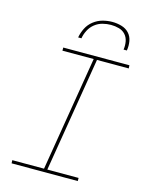

<svg xmlns="http://www.w3.org/2000/svg" viewBox="-138 -1041 876 1127"><g transform="rotate(15 300.0 -477.5)"><path d="M447 0H45L44 -19H237L352 -716H162V-735H564L565 -716H372L257 -19H447ZM231 -815Q236 -844 250 -872Q264 -900 289 -919.5Q314 -939 343.5 -947Q373 -955 402 -955Q431 -955 458.5 -947Q486 -939 504 -919.5Q522 -900 527 -872Q532 -844 527 -815H507Q511 -840 506.5 -864.5Q502 -889 486.5 -906Q471 -923 447.5 -929.5Q424 -936 399 -936Q374 -936 348.5 -929.5Q323 -923 301.5 -906Q280 -889 267.5 -864.5Q255 -840 251 -815Z"/></g></svg>

Font: Iosevka Thin Extended
Style: Italic
Weight: 100
Width: 7
Italic angle: -9°
Monospace: yes
Designer: Belleve Invis
Foundry: Belleve Invis
Version: Version 32.5.0; ttfautohint (v1.8.4)